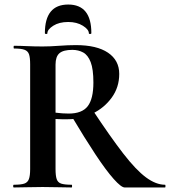

<svg xmlns="http://www.w3.org/2000/svg" viewBox="-20 -827 750 847"><path d="M530 0Q515 0 481.5 -37.5Q448 -75 401 -146Q354 -217 295 -316L387 -344Q467 -223 523.5 -150Q580 -77 624 -44.5Q668 -12 708 -12Q710 -12 710 -6Q710 0 708 0Q638 0 594 0Q550 0 530 0ZM315 -628Q407 -628 456.5 -594.5Q506 -561 506 -501Q506 -442 473 -396.5Q440 -351 388.5 -326Q337 -301 280 -301Q266 -301 251.5 -301Q237 -301 225 -302V-81Q225 -52 230 -37Q235 -22 250 -17Q265 -12 296 -12Q298 -12 298 -6Q298 0 296 0Q270 0 238 -1Q206 -2 168 -2Q132 -2 99.5 -1Q67 0 41 0Q38 0 38 -6Q38 -12 41 -12Q72 -12 87 -17Q102 -22 107.5 -37Q113 -52 113 -81V-544Q113 -573 108 -587.5Q103 -602 88 -607.5Q73 -613 42 -613Q40 -613 40 -619Q40 -625 42 -625Q68 -625 100 -623.5Q132 -622 168 -622Q201 -622 240.5 -625Q280 -628 315 -628ZM392 -463Q392 -522 380 -553Q368 -584 347 -595.5Q326 -607 299 -607Q259 -607 242 -592Q225 -577 225 -542V-330Q239 -328 255 -327Q271 -326 283 -326Q342 -326 367 -358.5Q392 -391 392 -463ZM189 -680Q189 -677 183.5 -677Q178 -677 178 -681Q178 -807 281 -807Q383 -807 383 -681Q383 -677 377.5 -677Q372 -677 372 -680Q372 -697 345.5 -713.5Q319 -730 281 -730Q241 -730 215 -713.5Q189 -697 189 -680Z"/></svg>

Font: Cormorant Infant Light
Style: Regular
Weight: 300
Designer: Christian Thalmann (Catharsis Fonts)
Foundry: Catharsis Fonts
Version: Version 4.001